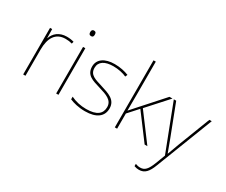

<svg xmlns="http://www.w3.org/2000/svg" viewBox="-149 -1201 2222 1885"><g transform="rotate(30 962.0 -258.5)"><path d="M278 -536C193 -536 138 -488 119 -427H117L115 -528H91V0H117V-297C117 -428 167 -511 278 -511C308 -511 328 -508 353 -501L359 -525C335 -532 310 -536 278 -536Z M478 -721C458 -721 453 -706 453 -690C453 -673 458 -659 478 -659C502 -659 505 -673 505 -690C505 -706 502 -721 478 -721ZM491 -528H465V0H491Z M993 -134C993 -235 903 -258 815 -286C734 -312 665 -325 665 -407C665 -478 724 -513 820 -513C873 -513 932 -501 969 -483L980 -508C938 -525 883 -538 820 -538C708 -538 638 -489 638 -407C638 -309 713 -290 806 -262C894 -236 966 -212 966 -134C966 -60 916 -15 795 -15C733 -15 674 -28 621 -54V-24C659 -7 722 10 795 10C927 10 993 -45 993 -134Z M1156 -385V-760H1130V0H1156V-172L1256 -283L1468 0H1499L1274 -301L1479 -528H1445L1212 -268C1190 -244 1177 -229 1155 -204C1156 -267 1156 -321 1156 -385Z M1494 -528 1695 -6 1654 102C1621 187 1593 218 1542 218C1521 218 1507 214 1488 207V233C1507 240 1523 243 1542 243C1607 243 1642 202 1675 115L1924 -528H1897L1758 -168C1735 -108 1720 -66 1710 -37H1708C1698 -65 1682 -108 1658 -172L1521 -528Z"/></g></svg>

Font: Noto Sans Lao Thin
Style: Regular
Weight: 100
Designer: Monotype Design Team
Foundry: Monotype Imaging Inc.
Version: Version 2.003